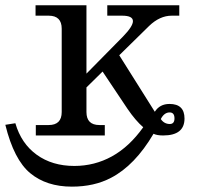

<svg xmlns="http://www.w3.org/2000/svg" viewBox="-20 -508 750 720"><path d="M249.5 191.9Q154.3 191.9 93.3 141.4Q32.2 90.8 0 -40L37.6 -45.9Q59.6 30.3 117.7 72.3Q175.8 114.3 258.8 114.3Q334.5 114.3 399.7 78.4Q464.8 42.5 517.1 -30.8Q488.3 -55.7 458 -100.1L364.7 -239.7L304.2 -180.2V-87.9Q304.2 -39.1 353 -39.1H373V0H114.3V-39.1H162.6Q211.4 -39.1 211.4 -87.9V-400.4Q211.4 -449.2 162.6 -449.2H113.3V-488.3H304.2V-231.9L441.4 -371.1Q478.5 -409.2 478.5 -428.7Q478.5 -449.2 438 -449.2H382.3V-488.3H652.3V-449.2H624Q579.1 -449.2 539.1 -410.6L427.2 -300.8L560.5 -88.9Q579.1 -118.2 615.7 -118.2Q671.9 -118.2 671.9 -63.5Q671.9 0 591.8 0Q568.8 0 555.7 -6.3Q485.8 112.3 396.5 158.7Q333.5 191.9 249.5 191.9ZM616.7 -43Q634.3 -43 634.3 -64Q634.3 -86.4 616.2 -86.4Q595.7 -86.4 583 -61.5Q595.7 -43 616.7 -43Z"/></svg>

Font: Munson
Style: Regular
Weight: 400
Designer: Paul James MIller
Foundry: High-Logic / Made with FontCreator
Version: Version 2.10;May 5, 2019;FontCreator 11.5.0.2430 64-bit